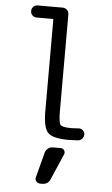

<svg xmlns="http://www.w3.org/2000/svg" viewBox="-64 -772 629 1083"><g transform="rotate(5 250.0 -230.0)"><path d="M259.8 59.6H304.7Q317.4 59.6 324.2 70.8Q331.1 82 326.2 92.8L263.7 237.3Q251 270.5 214.8 269.5H205.1Q192.4 269.5 183.6 259.3Q174.8 249 178.7 236.3L215.8 93.8Q219.7 79.1 231.9 69.3Q244.1 59.6 259.8 59.6ZM103.5 -662.1Q89.8 -662.1 80.1 -671.9Q70.3 -681.6 70.3 -695.8Q70.3 -710 80.1 -720.2Q89.8 -730.5 103.5 -730.5H246.1Q260.7 -730.5 271 -720.2Q281.2 -710 281.2 -695.3V-150.4Q281.2 -84 291.5 -70.8Q301.8 -57.6 355.5 -57.6Q367.2 -57.6 394.5 -59.6Q408.2 -61.5 418.9 -51.8Q429.7 -42 429.7 -29.3Q429.7 -14.6 420.4 -3.9Q411.1 6.8 396.5 7.8Q362.3 9.8 344.7 9.8Q254.9 9.8 227.1 -18.6Q199.2 -46.9 199.2 -139.6V-657.2Q199.2 -662.1 194.3 -662.1Z"/></g></svg>

Font: Rounded-L Mgen+ 2m regular
Style: Regular
Weight: 400
Designer: [Source Han Sans]
Ryoko NISHIZUKA  (kana & ideographs); Paul D. Hunt (Latin, Greek & Cyrillic); Wenlong ZHANG  (bopomofo
Version: Version 1.059.20150602